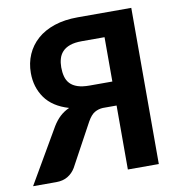

<svg xmlns="http://www.w3.org/2000/svg" viewBox="-78 -716 728 785"><g transform="rotate(-10 286.0 -324.0)"><path d="M390.1 0V-265.6H333Q314.5 -264.6 298.8 -255.6Q283.2 -246.6 268.6 -220.7L172.9 -44.4Q160.6 -23.9 140.9 -12Q121.1 0 93.3 0H-3.4L128.4 -226.6Q142.1 -249 158.7 -264.4Q175.3 -279.8 197.3 -289.6Q130.9 -309.1 99.4 -353.5Q67.9 -397.9 67.9 -457Q67.9 -498.5 83.3 -533.7Q98.6 -568.8 127.7 -594.5Q156.7 -620.1 199.2 -634.3Q241.7 -648.4 295.9 -648.4H518.6V0ZM194.3 -458.5Q194.3 -437.5 199 -420.2Q203.6 -402.8 215.1 -390.6Q226.6 -378.4 246.1 -371.8Q265.6 -365.2 295.9 -365.2H390.1V-549.3H295.9Q265.6 -549.3 246.1 -542.2Q226.6 -535.2 215.1 -522.7Q203.6 -510.3 199 -493.7Q194.3 -477.1 194.3 -458.5Z"/></g></svg>

Font: Carlito
Style: Bold
Weight: 700
Designer: Lukasz Dziedzic
Foundry: tyPoland Lukasz Dziedzic
Version: Version 1.104